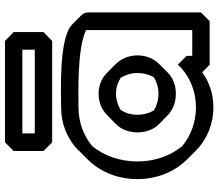

<svg xmlns="http://www.w3.org/2000/svg" viewBox="-73 -756 879 773"><g transform="rotate(-90 366.5 -369.5)"><path d="M220 -256C220 -221 232 -190 253 -169L289 -134L290 -133C312 -112 341 -101 376 -101C410 -101 440 -113 461 -134L496 -169L497 -170C518 -192 530 -221 530 -256C530 -291 516 -322 495 -343L460 -378L459 -379C437 -400 409 -412 376 -412C342 -412 312 -400 290 -378L254 -343C233 -322 220 -291 220 -256ZM291 -256C291 -282 298 -304 310 -323C328 -334 351 -342 376 -342C400 -342 421 -335 440 -323C451 -305 459 -282 459 -256C459 -231 453 -208 441 -189C423 -178 401 -171 376 -171C350 -171 327 -178 309 -189C298 -207 291 -230 291 -256ZM632 -454V-35H528V-58L493 -93L479 -79C440 -44 384 -20 322 -20C260 -20 207 -41 165 -75C125 -124 103 -186 103 -256C103 -326 126 -391 165 -438C208 -473 261 -493 322 -493C376 -493 554 -499 631 -463C632 -460 632 -457 632 -454ZM703 -454C703 -465 699 -474 691 -482L690 -483L655 -518C600 -573 382 -563 322 -563C252 -563 192 -537 147 -493V-492L111 -456C61 -406 32 -335 32 -256C32 -177 61 -107 110 -57L111 -56L146 -21C190 23 251 50 322 50C376 50 424 33 462 5L492 35H668L703 0ZM216 -719H553V-669H216ZM180 -789 145 -754V-634L180 -599H588L624 -634V-754L588 -789Z"/></g></svg>

Font: Hussar Press
Style: Bold
Weight: 700
Foundry: Cannot Into Space Fonts
Version: Version 1.43